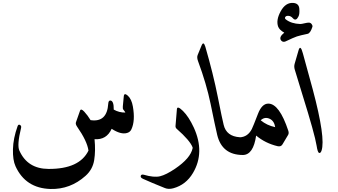

<svg xmlns="http://www.w3.org/2000/svg" viewBox="-20 -1034 2285 1299"><path d="M817.4 -381.8Q819.8 -409.2 845 -386.5Q870.1 -363.8 878.9 -314Q896 -217.3 869.1 -159.2Q860.4 -140.1 839.4 -134.3Q797.4 -122.1 735.4 -162.6Q701.2 -86.4 619.6 -92.3Q627.4 -13.7 617.2 49.6Q606.9 112.8 558.6 155.8Q455.6 248 321.8 244.6Q152.8 239.7 85 90.8Q65.9 49.3 67.6 -24.2Q69.3 -97.7 99.1 -180.7Q104.5 -194.8 115.2 -188.7Q126 -182.6 122.6 -168.9Q93.8 -51.3 111.3 -14.6Q166.5 108.4 308.6 108.9Q517.6 109.9 578.6 -15.1Q569.8 -79.1 501.5 -177.2Q489.7 -194.3 493.7 -206.5L521.5 -285.2Q527.8 -302.7 550.3 -278.3Q572.8 -253.9 592.8 -221.2Q704.6 -204.6 712.4 -333Q713.9 -355 727.1 -354Q750.5 -351.6 749.5 -292.5Q786.6 -271.5 828.1 -272.5Q827.1 -276.9 814 -293Q809.6 -298.3 811 -314.5Z M1176.8 -294.9Q1178.7 -321.8 1217.8 -283.4Q1256.8 -245.1 1291.5 -170.4Q1367.7 -2.4 1285.6 136.2Q1238.3 216.3 1152.8 239.7Q1120.6 248.5 1095.7 238.3Q1000.5 200.2 947.3 175.8Q928.7 167.5 932.4 155.5Q936 143.6 953.6 148.4Q1022.5 168.5 1063.2 158.4Q1104 148.4 1164.6 107.4Q1269 36.6 1283.2 -31.2Q1283.7 -34.2 1283.2 -36.6Q1265.6 -83.5 1175.3 -162.6Q1166.5 -170.4 1167.5 -182.1Z M1343.3 -725.1Q1356.9 -758.3 1369.1 -718.3Q1422.9 -532.7 1453.6 -377.9Q1484.4 -223.1 1493.2 -189.5Q1511.7 -111.3 1602.5 -105.5Q1633.3 -103.5 1643.1 -75.2Q1647 -64 1647.2 -38.1Q1647.5 -12.2 1643.1 1Q1638.7 14.2 1624 14.6Q1482.4 14.6 1449.7 -120.6Q1435.1 -182.6 1404.8 -331.5Q1377 -466.3 1319.8 -620.6Q1310.5 -645.5 1317.4 -662.1Z M1743.7 -220.2Q1785.6 -185.5 1841.8 -173.8Q1835.4 -216.8 1803 -231Q1770.5 -245.1 1743.7 -220.2ZM1795.9 -333Q1870.1 -332 1930.7 -148.9Q1936 -132.3 1929.2 -121.1L1891.1 -57.1Q1880.9 -40 1858.4 -44.9Q1775.4 -64.5 1712.9 -116.7Q1694.3 13.2 1624 14.6Q1604.5 15.1 1590.3 -13.9Q1576.2 -43 1571.5 -67.1Q1566.9 -91.3 1586.4 -101.1Q1593.8 -104.5 1602.5 -105Q1656.2 -107.4 1683.6 -160.6Q1691.9 -176.8 1725.1 -263.2Q1752 -333.5 1795.9 -333Z M1999.5 -692.4Q2012.2 -736.8 2029.3 -672.4L2096.2 -428.2Q2184.1 -98.6 2155.3 -14.6Q2148.9 3.9 2138.9 0.5Q2128.9 -2.9 2122.1 -47.9Q2109.9 -125 2025.4 -395.5L1974.6 -562Q1967.8 -583.5 1973.6 -603ZM2061.5 -805.2Q2009.8 -794.4 1988.5 -787.4Q1967.3 -780.3 1911.1 -753.4Q1893.6 -746.6 1882.3 -759.8Q1864.3 -782.2 1903.3 -813Q1870.1 -831.5 1861.8 -854Q1846.2 -897.9 1879.2 -958Q1912.1 -1018.1 1964.4 -1014.2Q2002.4 -1011.2 2005.1 -974.9Q2007.8 -938.5 1999.8 -923.6Q1991.7 -908.7 1987.3 -905.3Q1974.6 -895.5 1961.7 -910.4Q1948.7 -925.3 1932.6 -926.8Q1916.5 -928.2 1910.4 -919.4Q1904.3 -910.6 1913.6 -902.8Q1950.7 -873.5 2011.2 -871.6Q2021 -871.6 2040.5 -876.5Q2060.1 -881.3 2070.6 -880.9Q2081.1 -880.4 2088.4 -871.1Q2095.7 -861.3 2093.8 -853Q2080.1 -809.6 2061.5 -805.2Z"/></svg>

Font: Amiri
Style: Bold Slanted
Weight: 700
Italic angle: 9°
Designer: Khaled Hosny
Version: Version 000.107